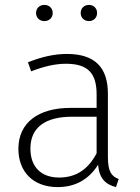

<svg xmlns="http://www.w3.org/2000/svg" viewBox="-20 -752 569 783"><path d="M161 -732C141 -732 127 -718 127 -699C127 -680 141 -666 161 -666C181 -666 195 -680 195 -699C195 -718 181 -732 161 -732ZM343 -732C323 -732 309 -718 309 -699C309 -680 323 -666 343 -666C362 -666 376 -680 376 -699C376 -718 362 -732 343 -732ZM420 -113V-370C420 -475 369 -532 253 -532C200 -532 150 -520 94 -498L107 -461C158 -481 205 -492 249 -492C340 -492 374 -452 374 -367V-312H267C138 -312 55 -253 55 -145C55 -52 115 11 215 11C287 11 342 -20 380 -80C385 -24 410 0 453 11L464 -22C435 -33 420 -51 420 -113ZM221 -28C148 -28 104 -71 104 -146C104 -234 167 -276 274 -276H374V-127C341 -64 293 -28 221 -28Z"/></svg>

Font: Fira Sans ExtraLight
Style: Regular
Weight: 200
Designer: bBox Type GmbH & Carrois Corporate GbR & Edenspiekermann AG
Foundry: bBox Type GmbH & Carrois Corporate GbR & Edenspiekermann AG
Version: Version 4.300;PS 004.300;hotconv 1.0.88;makeotf.lib2.5.64775